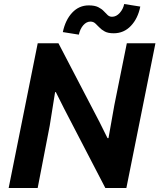

<svg xmlns="http://www.w3.org/2000/svg" viewBox="-20 -935 793 955"><path d="M23.1 0 167.6 -719.7H270.8L475.2 -327.5L514.8 -247.8H519.6L548.8 -412.3L610.8 -719.7H753.1L608.6 0H503.9L298.6 -395.4L257.9 -476.6H254L227.2 -309.1L167.4 0ZM372.1 -762.7 292.5 -775.4Q305.2 -835.9 339.2 -872.1Q373.1 -908.2 421.4 -908.2Q450.7 -908.2 468.1 -899.7Q485.4 -891.1 495.9 -879.9Q506.4 -868.7 515.4 -860.1Q524.5 -851.6 537.2 -851.6Q558.6 -851.6 575.7 -870.9Q592.8 -890.1 597.7 -915L677.8 -902.3Q666.1 -843.3 631.1 -806.4Q596.2 -769.5 545.5 -769.5Q517.6 -769.5 501.3 -778.3Q484.9 -787.1 474.2 -798.6Q463.4 -810.1 453.7 -818.8Q443.9 -827.6 429.7 -827.6Q410.2 -827.6 394.3 -809.6Q378.5 -791.5 372.1 -762.7Z"/></svg>

Font: Reddit Sans
Style: Italic
Weight: 400
Italic angle: -11.25°
Designer: Stephen Hutchings
Version: Version 1.013